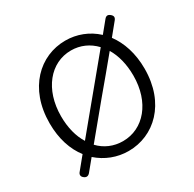

<svg xmlns="http://www.w3.org/2000/svg" viewBox="-130 -688 853 844"><g transform="rotate(-30 297.0 -266.0)"><path d="M82 -38 64 -16C55 -6 56 5 67 13C77 21 87 20 96 10L142 -46C185 -8 239 13 297 13C426 13 538 -89 538 -266C538 -344 516 -408 481 -455L512 -493L530 -515C539 -526 538 -535 527 -544C516 -553 507 -552 498 -541L453 -486C410 -526 355 -547 297 -547C168 -547 56 -444 56 -266C56 -187 78 -123 114 -77ZM377 -329 444 -410C467 -372 480 -322 480 -264C480 -129 402 -37 297 -37C250 -37 208 -55 177 -88L310 -249ZM218 -202 152 -122C128 -160 115 -210 115 -268C115 -403 192 -497 297 -497C344 -497 386 -478 418 -444L285 -283Z"/></g></svg>

Font: GenSenRounded2 TW L
Style: Regular
Weight: 300
Version: Version 2.100;PS 2.1;hotconv 16.6.51;makeotf.lib2.5.65220 DE